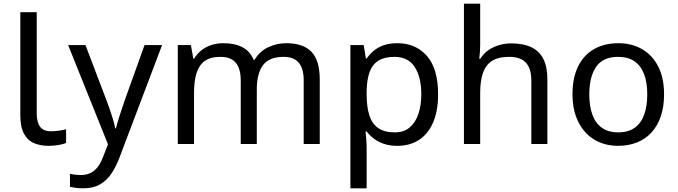

<svg xmlns="http://www.w3.org/2000/svg" viewBox="-20 -780 3671 1040"><path d="M243 10Q199 10 164.5 -4.5Q130 -19 110 -55.5Q90 -92 90 -157V-714H179V-165Q179 -117 197.5 -93Q216 -69 256 -69Q278 -69 301.5 -72.5Q325 -76 338 -80V-6Q324 1 296.5 5.5Q269 10 243 10Z M349 -536H443L559 -231Q569 -204 577.5 -179Q586 -154 593 -130.5Q600 -107 604 -85H608Q614 -110 627 -150.5Q640 -191 654 -232L763 -536H858L627 74Q608 124 582.5 161.5Q557 199 520.5 219.5Q484 240 432 240Q408 240 390 237.5Q372 235 359 232V162Q370 164 385.5 166Q401 168 418 168Q449 168 471.5 156.5Q494 145 510 123.5Q526 102 537 73L565 2Z M1531 -546Q1622 -546 1667 -499.5Q1712 -453 1712 -349V0H1625V-345Q1625 -408 1598.5 -440Q1572 -472 1516 -472Q1438 -472 1404.5 -427Q1371 -382 1371 -296V0H1284V-345Q1284 -387 1272 -415.5Q1260 -444 1236 -458Q1212 -472 1174 -472Q1120 -472 1089 -449.5Q1058 -427 1044.5 -384Q1031 -341 1031 -278V0H943V-536H1014L1027 -463H1032Q1049 -491 1073.5 -509.5Q1098 -528 1128 -537Q1158 -546 1190 -546Q1252 -546 1293.5 -524Q1335 -502 1354 -456H1359Q1386 -502 1432.5 -524Q1479 -546 1531 -546Z M2133 -546Q2232 -546 2292.5 -477Q2353 -408 2353 -269Q2353 -178 2325.5 -115.5Q2298 -53 2248.5 -21.5Q2199 10 2132 10Q2091 10 2059 -1Q2027 -12 2004.5 -29.5Q1982 -47 1966 -68H1960Q1962 -51 1964 -25Q1966 1 1966 20V240H1878V-536H1950L1962 -463H1966Q1982 -486 2004.5 -505Q2027 -524 2058.5 -535Q2090 -546 2133 -546ZM2117 -472Q2063 -472 2030 -451.5Q1997 -431 1982 -390Q1967 -349 1966 -286V-269Q1966 -203 1980 -157Q1994 -111 2027.5 -87Q2061 -63 2119 -63Q2168 -63 2199.5 -90Q2231 -117 2246.5 -163.5Q2262 -210 2262 -270Q2262 -362 2226.5 -417Q2191 -472 2117 -472Z M2581 -537Q2581 -518 2579.5 -498Q2578 -478 2576 -462H2582Q2599 -490 2625 -508Q2651 -526 2683 -535.5Q2715 -545 2749 -545Q2814 -545 2857.5 -524.5Q2901 -504 2923 -461Q2945 -418 2945 -349V0H2858V-343Q2858 -408 2829 -440Q2800 -472 2738 -472Q2678 -472 2644 -449.5Q2610 -427 2595.5 -383.5Q2581 -340 2581 -277V0H2493V-760H2581Z M3577 -269Q3577 -202 3559.5 -150.5Q3542 -99 3509.5 -63Q3477 -27 3430.5 -8.5Q3384 10 3327 10Q3274 10 3229 -8.5Q3184 -27 3151 -63Q3118 -99 3099.5 -150.5Q3081 -202 3081 -269Q3081 -358 3111 -419.5Q3141 -481 3197 -513.5Q3253 -546 3330 -546Q3403 -546 3458.5 -513.5Q3514 -481 3545.5 -419.5Q3577 -358 3577 -269ZM3172 -269Q3172 -206 3188.5 -159.5Q3205 -113 3240 -88Q3275 -63 3329 -63Q3383 -63 3418 -88Q3453 -113 3469.5 -159.5Q3486 -206 3486 -269Q3486 -333 3469 -378Q3452 -423 3417.5 -447.5Q3383 -472 3328 -472Q3246 -472 3209 -418Q3172 -364 3172 -269Z"/></svg>

Font: umalayalam15
Style: Book
Weight: 400
Designer: Jelle Bosma - Monotype Design Team
Foundry: Monotype Imaging Inc.
Version: Version 2.003